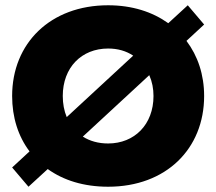

<svg xmlns="http://www.w3.org/2000/svg" viewBox="-20 -698 820 728"><path d="M88 10 161 -57C221 -14 298 10 390 10C610 10 754 -134 754 -334C754 -415 730 -486 687 -543L754 -605L692 -678L618 -610C558 -653 481 -678 390 -678C171 -678 26 -534 26 -334C26 -253 49 -181 92 -124L26 -63ZM390 -154C353 -154 321 -163 294 -180L546 -413C557 -388 562 -362 562 -334C562 -226 490 -154 390 -154ZM218 -334C218 -442 289 -514 390 -514C426 -514 458 -505 485 -487L233 -254C223 -278 218 -305 218 -334Z"/></svg>

Font: Gantari Black
Style: Regular
Weight: 900
Designer: Anugrah Pasau
Foundry: Lafontype
Version: Version 1.000